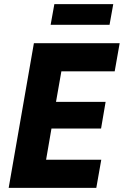

<svg xmlns="http://www.w3.org/2000/svg" viewBox="-20 -909 599 929"><path d="M22 0H446L470 -136H203L229 -287H469L491 -416H251L277 -564H535L559 -700H144ZM225 -789H510L528 -889H243Z"/></svg>

Font: Fixel Text 20240404
Style: Bold Italic
Weight: 700
Width: 4
Italic angle: -10°
Designer: AlfaBravo + MacPaw
Foundry: Kyrylo Tkachov, Marchela Mozhyna, Serhii Makarenko, Maria Weinstein, Zakhar Kryvoshyya
Version: Version 1.211;Glyphs 3.2 (3225)